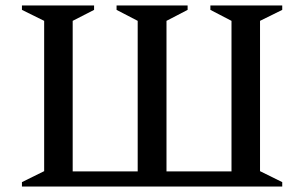

<svg xmlns="http://www.w3.org/2000/svg" viewBox="-20 -680 1109 700"><path d="M323 -660V-644L245 -604V-55H482V-604L405 -644V-660H664V-644L587 -604V-55H824V-604L747 -644V-660H1009V-644L928 -604V-56L1009 -16V0H60V-16L141 -56V-604L60 -644V-660Z"/></svg>

Font: Spectral Medium
Style: Regular
Weight: 500
Designer: Jean-Baptiste Levee
Foundry: Production Type
Version: Version 2.001